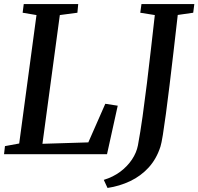

<svg xmlns="http://www.w3.org/2000/svg" viewBox="-21 -763 982 950"><path d="M-1 0 3.5 -40 74 -53 159.5 -688.5 91 -700 96.5 -743H366L362 -700L275 -688.5L189 -51.5L416 -58.5L500 -249.5L561.5 -240L508.5 0ZM511 167 492.5 127Q538.5 113 573.8 86.8Q609 60.5 631.8 26.5Q654.5 -7.5 661.5 -44Q673.5 -108.5 684.5 -187Q695.5 -265.5 706 -351Q716.5 -436.5 726.2 -522.8Q736 -609 745 -688.5L673 -700L679 -743H940.5L935 -700L858.5 -689Q848 -597 837.8 -508.8Q827.5 -420.5 818 -342Q808.5 -263.5 800 -200.5Q791.5 -137.5 784.8 -95.5Q778 -53.5 773 -38Q753.5 23 714.8 65.5Q676 108 623.5 133Q571 158 511 167Z"/></svg>

Font: Merriweather 28pt Medium
Style: Italic
Weight: 500
Italic angle: -7.8°
Version: Version 2.101